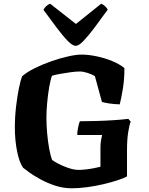

<svg xmlns="http://www.w3.org/2000/svg" viewBox="-20 -1014 803 1034"><path d="M366 0Q321 0 278 -14Q235 -28 198.5 -48Q162 -68 137 -86Q112 -104 104 -111Q83 -142 71.5 -201.5Q60 -261 60 -327Q60 -384 66.5 -440Q73 -496 82 -539.5Q91 -583 99 -603Q125 -626 167.5 -647Q210 -668 257.5 -684.5Q305 -701 348 -710.5Q391 -720 419 -720Q455 -720 499 -711Q543 -702 583.5 -685.5Q624 -669 650 -647Q650 -585 641.5 -535Q633 -485 625 -452Q593 -453 567 -457Q541 -461 529 -465L491 -604Q475 -614 451 -621.5Q427 -629 410 -629Q389 -629 360 -625Q331 -621 303 -616Q275 -611 260 -606Q252 -585 245 -545Q238 -505 234 -460Q230 -415 230 -379Q230 -339 234 -295Q238 -251 245 -213Q252 -175 260 -154Q265 -148 290 -134.5Q315 -121 346.5 -110Q378 -99 404 -99Q419 -99 442 -101.5Q465 -104 487 -108.5Q509 -113 521 -116V-220Q521 -242 524.5 -260.5Q528 -279 530 -287H396Q396 -305 400.5 -327Q405 -349 410 -361Q452 -361 501 -362.5Q550 -364 595.5 -367Q641 -370 671 -374L684 -359Q677 -343 670.5 -303Q664 -263 664 -205V-64Q646 -54 612.5 -43Q579 -32 536.5 -22Q494 -12 449.5 -6Q405 0 366 0ZM388 -767Q371 -767 345 -793.5Q319 -820 286 -864Q253 -908 214 -961Q219 -972 229 -981Q239 -990 250 -994L389 -885L525 -994Q536 -990 546 -980.5Q556 -971 560 -962Q522 -909 488.5 -864.5Q455 -820 429.5 -793.5Q404 -767 388 -767Z"/></svg>

Font: Texturina ExtraBold
Style: Regular
Weight: 800
Designer: Guillermo Torres Carreño
Foundry: Omnibus-Type
Version: Version 1.002; ttfautohint (v1.8.3)